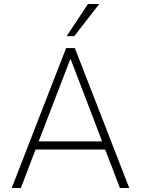

<svg xmlns="http://www.w3.org/2000/svg" viewBox="-20 -947 710 967"><path d="M39 0 313 -705H357L631 0H584L506 -204L532 -194H137L163 -204L85 0ZM334 -649 172 -228 153 -235H516L497 -228L336 -649ZM316 -765 423 -927H480L354 -765Z"/></svg>

Font: Nunito Sans 10pt SemiCondensed ExtraLight
Style: Regular
Weight: 250
Width: 4
Designer: Vernon Adams
Foundry: Vernon Adams
Version: Version 3.101;gftools[0.9.27]